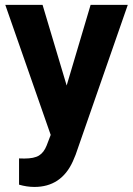

<svg xmlns="http://www.w3.org/2000/svg" viewBox="-20 -548 542 782"><path d="M251.5 -199.7 349.1 -528.3H500.5L288.1 82L276.4 109.9Q229 213.4 120.1 213.4Q89.4 213.4 57.6 204.1V97.2L79.1 97.7Q119.1 97.7 138.9 85.4Q158.7 73.2 169.9 44.9L186.5 1.5L1.5 -528.3H153.3Z"/></svg>

Font: Roboto
Style: Bold
Weight: 700
Designer: Google
Version: Version 2.134; 2016; ttfautohint (v1.6)